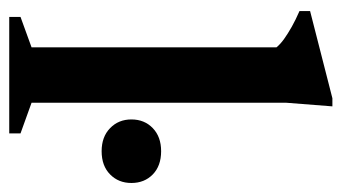

<svg xmlns="http://www.w3.org/2000/svg" viewBox="-186 -572 757 426"><g transform="rotate(90 193.0 -358.5)"><path d="M207.5 -49.5 275.5 -25V0H17V-25L84.5 -49.5V-593Q77.5 -601.5 66 -609.8Q54.5 -618 39 -626.8Q23.5 -635.5 4 -644V-667.5L197.5 -717H215.5L207.5 -615ZM315 -205Q283 -205 263.8 -223.8Q244.5 -242.5 244.5 -271Q244.5 -300 263.8 -318.5Q283 -337 315 -337Q347.5 -337 366.5 -318.5Q385.5 -300 385.5 -271Q385.5 -242.5 366.5 -223.8Q347.5 -205 315 -205Z"/></g></svg>

Font: Newsreader 16pt SemiBold
Style: Regular
Weight: 600
Designer: Hugues Gentile
Foundry: Production Type
Version: Version 1.003